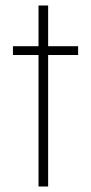

<svg xmlns="http://www.w3.org/2000/svg" viewBox="-20 -678 331 698"><path d="M120 0V-478H27V-510H120V-658H155V-510H264V-478H155V0Z"/></svg>

Font: Saira Thin SemiCondensed
Style: Regular
Weight: 100
Width: 4
Version: Version 1.101